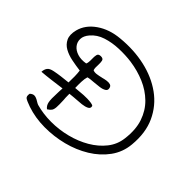

<svg xmlns="http://www.w3.org/2000/svg" viewBox="-159 -967 1223 1223"><g transform="rotate(45 452.5 -356.0)"><path d="M98 -219Q99 -241 109.5 -256Q120 -271 151 -277Q175 -282 206 -286Q237 -290 268 -293Q269 -321 268.5 -348Q268 -375 265 -397Q226 -402 186 -410Q146 -418 115.5 -435Q85 -452 70.5 -482.5Q56 -513 68 -561Q85 -627 149 -671.5Q213 -716 303 -724Q416 -735 516 -712.5Q616 -690 691 -636Q766 -582 805 -497.5Q844 -413 833 -299Q826 -224 783 -165Q740 -106 673 -65Q606 -24 525.5 -3.5Q445 17 361.5 16.5Q278 16 204 -9Q164 -23 151.5 -32Q139 -41 144 -67Q159 -81 174 -80.5Q189 -80 211 -66Q222 -59 232 -55Q296 -37 367 -37Q438 -37 507 -54.5Q576 -72 633.5 -105.5Q691 -139 729 -187Q767 -235 774 -296Q785 -383 763 -448Q741 -513 695 -558Q649 -603 587 -629.5Q525 -656 454 -666Q402 -673 343.5 -671Q285 -669 233.5 -652.5Q182 -636 150 -598Q126 -570 125 -542Q124 -514 141 -492.5Q158 -471 189.5 -461Q221 -451 262 -458Q269 -469 268 -506Q267 -524 270.5 -540.5Q274 -557 296 -557Q318 -557 321 -541Q324 -525 323 -507Q323 -506 323 -505Q322 -494 322.5 -482Q323 -470 326 -461Q339 -455 357.5 -457.5Q376 -460 396 -465Q397 -465 397 -465Q415 -470 432 -472.5Q449 -475 462 -471Q475 -467 478 -451Q482 -434 467 -425Q452 -416 428 -413Q404 -410 381 -408Q366 -407 353 -405.5Q340 -404 330 -401Q324 -381 323 -354Q322 -327 323 -298Q345 -300 363.5 -301.5Q382 -303 393 -304Q407 -305 426 -304.5Q445 -304 461.5 -301.5Q478 -299 481 -293Q486 -275 469 -266.5Q452 -258 426 -255Q400 -252 377 -251Q370 -250 363.5 -250Q357 -250 352 -249Q338 -248 323 -246Q323 -227 323.5 -211.5Q324 -196 325 -192Q327 -149 325.5 -127.5Q324 -106 316 -95.5Q308 -85 292 -75Q273 -89 268 -114Q263 -139 266 -194Q266 -199 266.5 -211.5Q267 -224 268 -239Q223 -233 179.5 -227.5Q136 -222 98 -219Z"/></g></svg>

Font: Yuji Hentaigana Akari
Style: Regular
Weight: 400
Designer: Kataoka Yuji
Foundry: Kinuta Font Factory
Version: Version 3.002